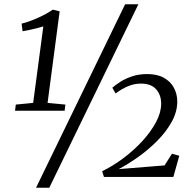

<svg xmlns="http://www.w3.org/2000/svg" viewBox="-20 -835 907 906"><path d="M54.5 -341.5 136.5 -349.5 184.5 -710.5Q173.5 -707 157 -702.8Q140.5 -698.5 122.5 -694.5Q104.5 -690.5 86.5 -687.5L82 -723.5Q101 -728 121.2 -735.5Q141.5 -743 161 -751.8Q180.5 -760.5 198 -770.2Q215.5 -780 229 -789.5L261.5 -781.5L204.5 -349.5L288.5 -341.5L285 -312.5H51ZM570.5 -815H633L212.5 51H150ZM470.5 0 462 -27Q513.5 -52 563 -89.2Q612.5 -126.5 652.5 -170.2Q692.5 -214 716.5 -259.2Q740.5 -304.5 740.5 -345.5Q740.5 -387.5 716.5 -414Q692.5 -440.5 646 -440.5Q620.5 -440.5 598 -433.2Q575.5 -426 557.2 -415Q539 -404 525.5 -394L510 -421Q525 -434.5 548.8 -449.5Q572.5 -464.5 604.2 -475Q636 -485.5 674.5 -485.5Q722 -485.5 753.2 -468Q784.5 -450.5 800.2 -421.5Q816 -392.5 816.5 -358Q817 -309 791 -261.5Q765 -214 723 -171.5Q681 -129 632.5 -94.5Q584 -60 540 -37L756.5 -54.5L791.5 -109.5L826 -100L798 0Z"/></svg>

Font: Merriweather 48pt Light
Style: Italic
Weight: 300
Italic angle: -7.8°
Version: Version 2.101